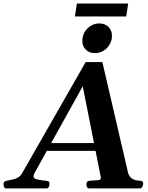

<svg xmlns="http://www.w3.org/2000/svg" viewBox="-75 -1054 827 1074"><path d="M487.8 -67.9 387.7 -571.3 119.1 -87.9Q117.2 -84 114.7 -77.6Q112.3 -71.3 112.3 -66.9Q112.3 -55.2 133.5 -50.3Q154.8 -45.4 184.1 -42.5Q195.8 -41.5 199 -37.1Q202.1 -32.7 202.1 -25.4Q202.1 -18.1 198.2 -9Q194.3 0 185.1 0H-42Q-49.3 0 -52.2 -8.3Q-55.2 -16.6 -55.2 -22.5Q-55.2 -34.7 -49.6 -38.3Q-43.9 -42 -37.1 -43Q-18.1 -46.4 -1.7 -50.3Q14.6 -54.2 28.1 -62.7Q41.5 -71.3 50.3 -87.9L404.3 -707H497.6L641.6 -86.9Q646 -71.3 655.5 -61.8Q665 -52.2 678 -47.9Q690.9 -43.5 705.6 -43Q716.8 -42.5 721.4 -39.1Q726.1 -35.6 726.1 -25.4Q725.6 -17.6 720.5 -8.8Q715.3 0 707 0H422.9Q414.6 0 411.4 -9Q408.2 -18.1 408.2 -23.9Q408.2 -41.5 425.8 -43Q457.5 -45.4 473.4 -46.1Q489.3 -46.9 489.3 -59.6Q489.3 -61.5 487.8 -67.9ZM161.6 -210 178.7 -253.9H480L488.8 -210ZM456.1 -756.8Q424.8 -756.8 405.3 -775.9Q385.7 -794.9 385.7 -825.2Q385.7 -866.7 414.1 -894.8Q442.4 -922.9 481 -922.9Q512.2 -922.9 531.7 -903.6Q551.3 -884.3 551.3 -853.5Q551.3 -827.1 538.3 -805.2Q525.4 -783.2 503.9 -770Q482.4 -756.8 456.1 -756.8ZM344.2 -961.9 355 -1034.2H642.1L630.9 -961.9Z"/></svg>

Font: Gelasio SemiBold
Style: Italic
Weight: 600
Italic angle: -8.5°
Designer: Eben Sorkin
Foundry: Eben Sorkin
Version: Version 1.008